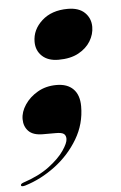

<svg xmlns="http://www.w3.org/2000/svg" viewBox="-69 -486 443 704"><g transform="rotate(-5 153.0 -133.5)"><path d="M76.5 0Q40.5 0 23.8 -17.2Q7 -34.5 7 -61.5Q7 -88 24.5 -114.2Q42 -140.5 72.2 -158Q102.5 -175.5 141.5 -175.5Q181.5 -175.5 203.2 -153.5Q225 -131.5 225 -90Q225 -25 192.2 30Q159.5 85 107 124.5Q54.5 164 -5 182Q-18.5 185.5 -20 180.5Q-21.5 174.5 -10.5 170.5Q47.5 151.5 85.5 123Q123.5 94.5 142.2 67Q161 39.5 161 24.5Q161 11.5 153.2 5.8Q145.5 0 124.5 0ZM157.5 -267Q119 -267 97.2 -287.5Q75.5 -308 75.5 -340Q75.5 -384.5 111.5 -417.2Q147.5 -450 207 -450Q248 -450 269.5 -429Q291 -408 291 -376.5Q291 -349.5 275.8 -324.2Q260.5 -299 231 -283Q201.5 -267 157.5 -267Z"/></g></svg>

Font: Fraunces 144pt S000 Black
Style: Italic
Weight: 900
Italic angle: -16°
Version: Version 1.000; ttfautohint (v1.8.3)